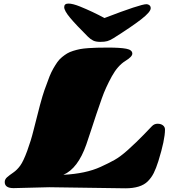

<svg xmlns="http://www.w3.org/2000/svg" viewBox="-20 -1020 957 1050"><path d="M249 3.9 54.2 8.8Q5.9 8.8 5.9 -24.4Q5.9 -39.6 18.8 -50.8Q31.7 -62 52.7 -76.4Q73.7 -90.8 90.8 -114.5Q107.9 -138.2 128.7 -194.6Q149.4 -251 162.6 -304.7Q204.6 -475.1 222.9 -526.6Q241.2 -578.1 250.7 -601.8Q260.3 -625.5 271.7 -645.5Q283.2 -665.5 293.9 -680.7Q304.7 -695.8 319.3 -707.8Q334 -719.7 347.4 -727.8Q360.8 -735.8 380.4 -741.9Q399.9 -748 418 -751.5Q436 -754.9 462.9 -756.8Q503.4 -759.8 570.8 -759.8Q638.2 -759.8 670.9 -753.4Q703.6 -747.1 703.6 -726.6Q703.6 -710 666 -687Q624 -661.1 591.8 -603Q557.1 -539.6 537.6 -484.1Q518.1 -428.7 506.8 -395Q495.6 -361.3 479.5 -312Q463.4 -262.7 452.1 -230Q406.2 -98.6 326.7 -64Q449.7 -70.3 530.3 -107.4Q574.2 -127.4 605.7 -145Q637.2 -162.6 676.3 -197.3Q727.5 -243.2 767.6 -284.9Q807.6 -326.7 811 -330.1Q823.7 -343.3 841.8 -343.3Q859.9 -343.3 871.1 -334.5Q882.3 -325.7 882.3 -311.5Q882.3 -255.4 846.2 -139.2Q833.5 -99.1 820.8 -73.7Q808.1 -48.3 788.1 -28.3Q750 9.8 665.5 9.8ZM551.3 -921.4Q748.5 -997.1 780.8 -997.1Q790.5 -997.1 797.4 -991.2Q804.2 -985.4 804.2 -975.1Q804.2 -954.6 751.5 -913.8Q698.7 -873 601.1 -811.5Q581.5 -799.3 567.1 -795.2Q552.7 -791 528.3 -791Q503.9 -791 489.3 -798.3Q474.6 -805.7 460.9 -819.3Q396 -883.8 363.5 -922.6Q331.1 -961.4 331.1 -981Q331.1 -1000.5 354.2 -1000.5Q377.4 -1000.5 417.5 -984.4Q486.3 -956.5 551.3 -921.4Z"/></svg>

Font: Sonsie One
Style: Regular
Weight: 400
Designer: Riccardo De Franceschi
Foundry: Sorkin Type Co
Version: Version 1.003